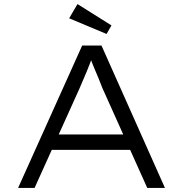

<svg xmlns="http://www.w3.org/2000/svg" viewBox="-20 -924 900 944"><path d="M69 0 384 -700H479L791 0H704L483 -492Q473 -518 464.5 -539Q456 -560 448 -578Q440 -596 432.5 -615.5Q425 -635 417 -659L440 -660Q430 -632 422 -611.5Q414 -591 406.5 -572.5Q399 -554 390 -534Q381 -514 370 -487L150 0ZM200 -187 231 -263H624L645 -187ZM504 -757 320 -834 361 -904 528 -799Z"/></svg>

Font: Lexend Mega Light
Style: Regular
Weight: 300
Version: Version 1.007